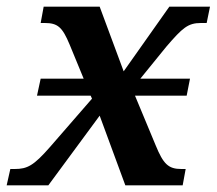

<svg xmlns="http://www.w3.org/2000/svg" viewBox="-41 -556 650 576"><path d="M-21 0H104L258 -209L335 0H507L516 -49H503C464 -49 449 -64 426 -120L364 -269H519L529 -320H380L458 -416C507 -473 523 -487 562 -487H579L589 -536H467L330 -342L258 -536H90L81 -487H93C132 -487 146 -475 168 -422L210 -320H81L70 -269H231L235 -260L109 -115C60 -59 41 -49 3 -49H-10Z"/></svg>

Font: Noto Serif SemiBold
Style: Italic
Weight: 600
Italic angle: -12°
Designer: Monotype Design Team
Foundry: Monotype Imaging Inc.
Version: Version 2.014